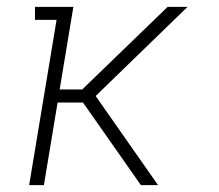

<svg xmlns="http://www.w3.org/2000/svg" viewBox="-20 -540 640 560"><path d="M65 0 145 -482H82V-520H194L154 -279H220L229 -288L469 -520H527L259 -260L441 0H391L222 -241H148L108 0Z"/></svg>

Font: Iosevka Etoile Extralight
Style: Italic
Weight: 200
Italic angle: -9°
Designer: Belleve Invis
Foundry: Belleve Invis
Version: Version 22.1.2; ttfautohint (v1.8.4)